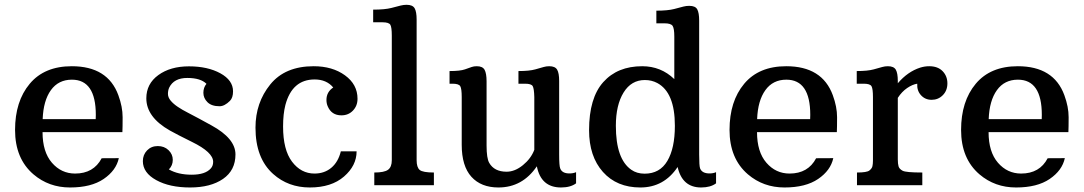

<svg xmlns="http://www.w3.org/2000/svg" viewBox="-20 -786 4601 815"><path d="M499.5 -225.1H160.6Q160.6 -141.1 200.4 -95.2Q240.2 -49.3 298.8 -49.3Q377.4 -49.3 411.6 -114.3L484.4 -114.7Q473.1 -62.5 420.2 -26.4Q367.2 9.8 277.3 9.8Q187.5 9.8 122.1 -45.9Q43.9 -112.8 43.9 -234.4Q43.9 -356 106.2 -430.4Q168.5 -504.9 284.7 -504.9Q437.5 -504.9 482.4 -381.8Q500.5 -332.5 500.5 -288.6Q500.5 -244.6 499.5 -225.1ZM386.7 -298.3Q386.7 -447.8 285.2 -447.8Q228 -447.8 196 -403.3Q164.1 -358.9 161.1 -280.3H386.2Q386.7 -289.6 386.7 -298.3Z M856.4 -430.2Q831.5 -455.1 774.9 -455.1Q718.3 -455.1 698.2 -414.1Q692.9 -402.3 692.9 -387.5Q692.9 -372.6 704.6 -358.6Q716.3 -344.7 734.9 -332.3Q753.4 -319.8 776.6 -308.1Q799.8 -296.4 824.7 -282.7Q849.6 -269 877.4 -253.9Q979.5 -198.2 979.5 -130.6Q979.5 -63 926.8 -26.6Q874 9.8 786.9 9.8Q699.7 9.8 643.1 -21.5Q586.4 -52.7 586.4 -102.1Q586.4 -128.9 604.2 -147.5Q622.1 -166 649.7 -166Q677.2 -166 695.3 -148.7Q713.4 -131.3 713.4 -107.4Q713.4 -83.5 696.8 -66.9Q735.8 -44.4 793.7 -44.4Q851.6 -44.4 875 -71.3Q884.8 -82 884.8 -99.1Q884.8 -139.6 794.9 -183.6Q732.4 -214.4 701.2 -231.9Q601.1 -288.6 601.1 -368.7Q601.1 -430.2 652.1 -467.3Q703.1 -504.4 782.2 -504.4Q861.3 -504.4 915.3 -474.9Q969.2 -445.3 969.2 -398.4Q969.2 -371.1 956.1 -357.9Q933.1 -335 912.1 -335Q877.9 -335 860.6 -352.3Q843.3 -369.6 843.3 -392.1Q843.3 -414.6 856.4 -430.2Z M1394.5 -414.6Q1366.2 -448.7 1315.4 -448.7Q1220.2 -448.7 1191.4 -340.3Q1181.6 -302.2 1181.6 -249Q1181.6 -149.9 1219.7 -99.6Q1257.8 -49.3 1314.9 -49.3Q1356.9 -49.3 1386.2 -73.7Q1415.5 -98.1 1426.8 -143.6H1493.7Q1493.7 -83 1440.2 -36.6Q1386.7 9.8 1295.2 9.8Q1203.6 9.8 1139.6 -47.4Q1064.5 -114.3 1064.5 -244.1Q1064.5 -350.1 1127.2 -427.5Q1189.9 -504.9 1311.5 -504.9Q1391.1 -504.9 1444.3 -466.3Q1497.6 -427.7 1497.6 -366.7Q1497.6 -336.9 1478.3 -316.7Q1459 -296.4 1429.2 -296.4Q1386.7 -296.4 1370.6 -335.9Q1365.7 -347.7 1365.7 -361.8Q1365.7 -395.5 1394.5 -414.6Z M1568.8 -53.7Q1611.3 -53.7 1627.2 -65.4Q1643.1 -77.1 1643.1 -106V-634.8Q1643.1 -669.9 1637 -680.7Q1630.9 -691.4 1603.5 -691.4H1564V-745.1Q1613.3 -745.1 1641.1 -752.2Q1668.9 -759.3 1680.9 -762.5Q1692.9 -765.6 1706.1 -765.6Q1731.4 -765.6 1740 -751Q1748.5 -736.3 1748.5 -703.1V-106Q1748.5 -75.7 1761.5 -64.7Q1774.4 -53.7 1821.8 -53.7V0H1568.8Z M2258.8 -80.1Q2197.8 9.8 2095.7 9.8Q2022 9.8 1981 -35.6Q1939.9 -81.1 1939.9 -171.4V-374Q1939.9 -409.2 1933.8 -419.9Q1927.7 -430.7 1900.9 -430.7H1888.2V-484.4Q1933.1 -484.4 1953.4 -491.5Q1973.6 -498.5 1982.4 -501.7Q1991.2 -504.9 2003.9 -504.9Q2028.8 -504.9 2037.1 -489.5Q2045.4 -474.1 2045.4 -440.4V-168Q2045.4 -114.3 2056.6 -94.7Q2078.1 -57.1 2130.4 -57.1Q2165.5 -57.1 2199.7 -85Q2233.9 -112.8 2248 -149.9V-374Q2247.1 -410.2 2241.2 -420.4Q2235.4 -430.7 2208.5 -430.7H2180.7V-484.4Q2227.1 -484.4 2252.2 -491.5Q2277.3 -498.5 2288.1 -501.7Q2298.8 -504.9 2311.5 -504.9Q2336.4 -504.9 2345 -490.2Q2353.5 -475.6 2353.5 -442.4V-129.9Q2353.5 -82.5 2357.9 -71.3Q2365.7 -49.8 2397 -49.8Q2413.6 -49.8 2425.3 -55.2V-7.8Q2401.9 9.8 2361.3 9.8Q2276.4 9.8 2258.8 -80.1Z M2856.4 -77.1Q2798.3 9.8 2698.2 9.8Q2598.1 9.8 2539.3 -56.2Q2480.5 -122.1 2480.5 -233.4Q2480.5 -370.1 2540.8 -437.5Q2601.1 -504.9 2706.1 -504.9Q2785.6 -504.9 2842.3 -450.2V-630.4Q2842.3 -665 2835.2 -676Q2828.1 -687 2800.8 -687H2766.1V-740.7Q2814.5 -740.7 2841.8 -747.8Q2869.1 -754.9 2880.9 -758.1Q2892.6 -761.2 2905.8 -761.2Q2931.6 -761.2 2939.7 -746.3Q2947.8 -731.4 2947.8 -698.7V-129.9Q2947.8 -82.5 2951.7 -71.3Q2960 -49.8 2991.7 -49.8Q3007.8 -49.8 3019.5 -55.2V-7.8Q2996.1 9.8 2956.1 9.8Q2876 9.8 2856.4 -77.1ZM2659.7 -65.4Q2683.1 -48.8 2716.3 -48.8Q2780.8 -48.8 2812.7 -102.8Q2844.7 -156.7 2844.7 -252Q2844.7 -393.6 2770 -433.6Q2746.1 -446.3 2717.3 -446.3Q2659.7 -446.3 2627 -393.3Q2594.2 -340.3 2594.2 -252Q2594.2 -110.8 2659.7 -65.4Z M3532.2 -225.1H3193.4Q3193.4 -141.1 3233.2 -95.2Q3272.9 -49.3 3331.5 -49.3Q3410.2 -49.3 3444.3 -114.3L3517.1 -114.7Q3505.9 -62.5 3452.9 -26.4Q3399.9 9.8 3310.1 9.8Q3220.2 9.8 3154.8 -45.9Q3076.7 -112.8 3076.7 -234.4Q3076.7 -356 3138.9 -430.4Q3201.2 -504.9 3317.4 -504.9Q3470.2 -504.9 3515.1 -381.8Q3533.2 -332.5 3533.2 -288.6Q3533.2 -244.6 3532.2 -225.1ZM3419.4 -298.3Q3419.4 -447.8 3317.9 -447.8Q3260.7 -447.8 3228.8 -403.3Q3196.8 -358.9 3193.8 -280.3H3418.9Q3419.4 -289.6 3419.4 -298.3Z M3617.7 -53.7Q3659.7 -53.7 3670.4 -62.3Q3681.2 -70.8 3683.3 -80.6Q3685.5 -90.3 3685.5 -105V-374Q3685.5 -409.2 3679.4 -419.9Q3673.3 -430.7 3646.5 -430.7H3616.7V-484.4Q3663.1 -484.4 3688.7 -491.5Q3714.4 -498.5 3725.3 -501.7Q3736.3 -504.9 3749 -504.9Q3773.9 -504.9 3782.5 -490.2Q3791 -475.6 3791 -442.4V-432.6Q3833 -481.9 3886.2 -499Q3905.3 -504.9 3924.3 -504.9Q3960.9 -504.9 3981.2 -483.9Q4001.5 -462.9 4001.5 -432.1Q4001.5 -401.4 3981.9 -381.8Q3962.4 -362.3 3934.6 -362.3Q3907.2 -362.3 3889.4 -381.8Q3871.6 -401.4 3873.5 -430.7Q3853.5 -427.7 3830.8 -412.4Q3808.1 -397 3791 -370.6V-109.4Q3791 -90.8 3794.2 -79.8Q3797.4 -68.8 3811.3 -61.3Q3825.2 -53.7 3895 -53.7V0H3617.7Z M4515.1 -225.1H4176.3Q4176.3 -141.1 4216.1 -95.2Q4255.9 -49.3 4314.5 -49.3Q4393.1 -49.3 4427.2 -114.3L4500 -114.7Q4488.8 -62.5 4435.8 -26.4Q4382.8 9.8 4293 9.8Q4203.1 9.8 4137.7 -45.9Q4059.6 -112.8 4059.6 -234.4Q4059.6 -356 4121.8 -430.4Q4184.1 -504.9 4300.3 -504.9Q4453.1 -504.9 4498 -381.8Q4516.1 -332.5 4516.1 -288.6Q4516.1 -244.6 4515.1 -225.1ZM4402.3 -298.3Q4402.3 -447.8 4300.8 -447.8Q4243.7 -447.8 4211.7 -403.3Q4179.7 -358.9 4176.8 -280.3H4401.9Q4402.3 -289.6 4402.3 -298.3Z"/></svg>

Font: Arbutus Slab
Style: Regular
Weight: 400
Version: Version 1.002; ttfautohint (v0.92) -l 10 -r 16 -G 200 -x 7 -